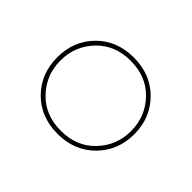

<svg xmlns="http://www.w3.org/2000/svg" viewBox="-72 -811 423 423"><g transform="rotate(-45 139.0 -600.0)"><path d="M20 -600Q20 -653 54 -686.5Q88 -720 139 -720Q190 -720 224 -686.5Q258 -653 258 -600Q258 -548 224 -514Q190 -480 139 -480Q88 -480 54 -514Q20 -548 20 -600ZM30 -600Q30 -551 62 -520.5Q94 -490 139 -490Q184 -490 216 -520.5Q248 -551 248 -600Q248 -649 216 -679.5Q184 -710 139 -710Q94 -710 62 -679.5Q30 -649 30 -600Z"/></g></svg>

Font: Jost* Hairline
Style: Regular
Weight: 100
Version: Version 3.7